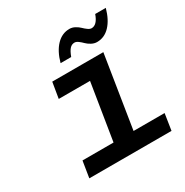

<svg xmlns="http://www.w3.org/2000/svg" viewBox="-161 -826 922 957"><g transform="rotate(-30 300.0 -347.5)"><path d="M244.1 -568.8Q260.7 -628.9 292.7 -661.9Q324.7 -694.8 367.2 -694.8Q383.3 -694.8 398.4 -686.5Q413.6 -678.2 423.3 -668.5Q433.1 -658.7 444.6 -650.4Q456.1 -642.1 465.8 -642.1Q497.6 -642.1 516.1 -694.8H577.1Q560.5 -634.8 529.1 -601.8Q497.6 -568.8 455.1 -568.8Q438.5 -568.8 422.9 -577.4Q407.2 -585.9 397.5 -595.9Q387.7 -606 376.2 -614.5Q364.7 -623 355 -623Q338.9 -623 327.4 -610.4Q315.9 -597.7 305.2 -568.8ZM81.1 0 96.2 -94.2H274.9L327.1 -418.9H147L162.1 -509.8H456.1L390.1 -94.2H568.8L554.2 0Z"/></g></svg>

Font: Office Code Pro Medium Italic
Style: Regular
Weight: 500
Italic angle: -9°
Designer: Nathan Rutzky & Paul D. Hunt
Foundry: Adobe Systems Incorporated
Version: Version 1.004;PS 001.004;hotconv 1.0.70;makeotf.lib2.5.58329